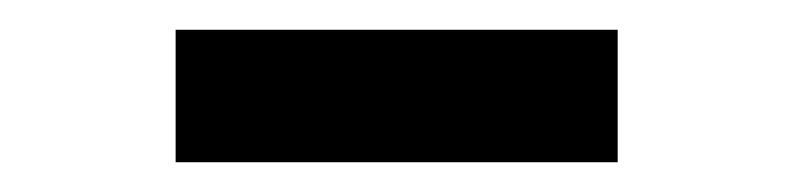

<svg xmlns="http://www.w3.org/2000/svg" viewBox="-20 -676 540 129"><path d="M98 -567V-656H395V-567Z"/></svg>

Font: Inconsolata Black
Style: Regular
Weight: 900
Monospace: yes
Designer: Raph Levien, Cyreal, Brenton Simpson
Foundry: Raph Levien, Cyreal, Google
Version: Version 3.001; ttfautohint (v1.8.2.53-6de2)